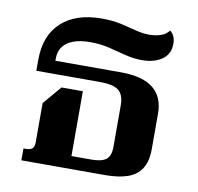

<svg xmlns="http://www.w3.org/2000/svg" viewBox="-67 -630 722 700"><g transform="rotate(10 293.5 -280.0)"><path d="M56 0V-44H65Q81 -44 88.5 -50.5Q96 -57 96 -74V-219L154 -287H233V-47H307Q345 -47 361.5 -60Q378 -73 378 -107V-259Q378 -300 357.5 -315.5Q337 -331 290 -331H53V-372Q53 -462 106.5 -511Q160 -560 255 -560Q296 -560 327 -553Q358 -546 384.5 -539Q411 -532 436 -532Q456 -532 476 -538Q496 -544 508 -560Q518 -553 523 -541Q528 -529 528 -515Q528 -476 499 -456Q470 -436 426 -436Q394 -436 363 -444Q332 -452 299.5 -460Q267 -468 228 -468Q192 -468 166.5 -458.5Q141 -449 128 -431Q115 -413 115 -387V-379H357Q438 -379 477.5 -347.5Q517 -316 517 -254V-122Q517 -77 499.5 -50Q482 -23 448.5 -11.5Q415 0 366 0Z"/></g></svg>

Font: Noto Serif Thai
Style: Regular
Weight: 400
Designer: Monotype Design Team
Foundry: Monotype Imaging Inc.
Version: Version 2.001